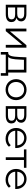

<svg xmlns="http://www.w3.org/2000/svg" viewBox="2078 -2648 697 4893"><g transform="rotate(90 2426.5 -201.5)"><path d="M340 0C475 0 543 -51 543 -143C543 -212 507 -255 436 -272C492 -292 525 -334 525 -391C525 -478 453 -526 333 -526H101V0ZM344 -239C433 -239 473 -210 473 -147C473 -84 428 -56 337 -56H170V-239ZM328 -470C409 -470 454 -441 454 -382C454 -323 409 -292 328 -292H170V-470Z M709 -526V0H773L1123 -418V0H1194V-526H1131L780 -108V-526Z M1372 127V0H1843V127H1910V-62H1828V-526H1440L1433 -350C1424 -170 1406 -66 1335 -62H1305V127ZM1429 -62C1477 -98 1491 -197 1498 -346L1504 -463H1757V-62Z M1997 -263C1997 -108 2112 5 2265 5C2418 5 2532 -108 2532 -263C2532 -419 2418 -530 2265 -530C2112 -530 1997 -419 1997 -263ZM2069 -263C2069 -385 2153 -468 2265 -468C2378 -468 2460 -385 2460 -263C2460 -141 2378 -58 2265 -58C2153 -58 2069 -141 2069 -263Z M2923 0C3058 0 3126 -51 3126 -143C3126 -212 3090 -255 3019 -272C3075 -292 3108 -334 3108 -391C3108 -478 3036 -526 2916 -526H2684V0ZM2927 -239C3016 -239 3056 -210 3056 -147C3056 -84 3011 -56 2920 -56H2753V-239ZM2911 -470C2992 -470 3037 -441 3037 -382C3037 -323 2992 -292 2911 -292H2753V-470Z M3517 5C3601 5 3673 -25 3720 -81L3680 -127C3640 -82 3584 -58 3519 -58C3403 -58 3320 -132 3312 -241H3752L3753 -263C3753 -419 3645 -530 3498 -530C3351 -530 3241 -419 3241 -263C3241 -108 3355 5 3517 5ZM3498 -469C3601 -469 3676 -398 3685 -294H3312C3321 -398 3397 -469 3498 -469Z M3788 -463H3987V0H4058V-463H4257V-526H3788Z M4561 5C4645 5 4717 -25 4764 -81L4724 -127C4684 -82 4628 -58 4563 -58C4447 -58 4364 -132 4356 -241H4796L4797 -263C4797 -419 4689 -530 4542 -530C4395 -530 4285 -419 4285 -263C4285 -108 4399 5 4561 5ZM4542 -469C4645 -469 4720 -398 4729 -294H4356C4365 -398 4441 -469 4542 -469Z"/></g></svg>

Font: Malon Grotesk
Style: Regular
Weight: 400
Designer: Julieta Ulanovsky
Foundry: Julieta Ulanovsky
Version: Version 7.200